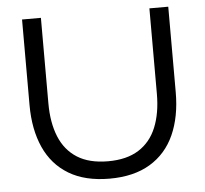

<svg xmlns="http://www.w3.org/2000/svg" viewBox="-50 -712 832 781"><g transform="rotate(-5 366.5 -322.0)"><path d="M367 16Q267 16 200.5 -24Q134 -64 101 -137.5Q68 -211 68 -311V-660H145V-311Q145 -232 168.5 -174.5Q192 -117 241 -86Q290 -55 367 -55Q443 -55 492 -86Q541 -117 564.5 -174.5Q588 -232 588 -311V-660H665V-311Q665 -211 632 -137.5Q599 -64 532.5 -24Q466 16 367 16Z"/></g></svg>

Font: Nata Sans
Style: Regular
Weight: 400
Designer: Daniel Uzquiano Cruz
Version: Version 1.001